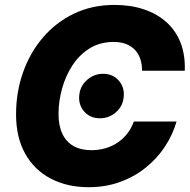

<svg xmlns="http://www.w3.org/2000/svg" viewBox="-20 -758 780 788"><path d="M344.2 10.3Q255.9 10.3 188.5 -24.9Q121.1 -60.1 83.5 -127Q45.9 -193.8 45.9 -289.1Q45.9 -378.9 74.2 -460Q102.5 -541 155.8 -603.5Q209 -666 283.4 -701.9Q357.9 -737.8 450.2 -737.8Q516.1 -737.8 570.3 -719.7Q624.5 -701.7 663.1 -667Q701.7 -632.3 721.2 -582.3Q740.7 -532.2 738.3 -467.8H563Q563 -495.6 555.4 -517.3Q547.9 -539.1 532.7 -554.4Q517.6 -569.8 496.1 -577.9Q474.6 -585.9 446.8 -585.9Q390.6 -585.9 348.1 -559.6Q305.7 -533.2 277.3 -489.7Q249 -446.3 234.6 -394Q220.2 -341.8 220.2 -290Q220.2 -241.7 236.1 -208.5Q252 -175.3 282.2 -158.4Q312.5 -141.6 355 -141.6Q385.7 -141.6 413.1 -149.7Q440.4 -157.7 463.1 -173.1Q485.8 -188.5 502.7 -210.2Q519.5 -231.9 529.3 -259.3H704.6Q689.5 -206.1 657.7 -157.5Q626 -108.9 579.3 -71Q532.7 -33.2 473.4 -11.5Q414.1 10.3 344.2 10.3ZM390.1 -272.5Q348.6 -272.5 324 -302.2Q299.3 -332 306.2 -374.5Q312 -409.2 339.8 -432.1Q367.7 -455.1 402.8 -455.1Q444.8 -455.1 469.2 -425.3Q493.7 -395.5 486.8 -353Q481.4 -318.4 453.6 -295.4Q425.8 -272.5 390.1 -272.5Z"/></svg>

Font: Inter 20pt ExtraBold
Style: Italic
Weight: 800
Italic angle: -9.3988°
Version: Version 4.001;git-66647c0bb